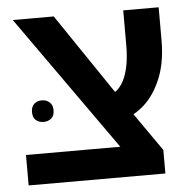

<svg xmlns="http://www.w3.org/2000/svg" viewBox="-47 -645 691 691"><g transform="rotate(-5 299.0 -299.0)"><path d="M442 -8 24 -598H172L396 -267L523 -85ZM29 0V-110H491L523 -85V0ZM364 -201 321 -291Q348 -294 367.5 -307.5Q387 -321 399 -344.5Q411 -368 417 -400Q423 -432 423 -472V-598H551V-478Q551 -396 525 -336Q499 -276 456.5 -242Q414 -208 364 -201ZM64 -262Q64 -281 75 -291Q86 -301 103 -301Q119 -301 130.5 -291Q142 -281 142 -262Q142 -242 130.5 -232.5Q119 -223 103 -223Q86 -223 75 -232.5Q64 -242 64 -262Z"/></g></svg>

Font: Noto Sans Hebrew SemiBold
Style: Regular
Weight: 600
Designer: Monotype Design Team
Foundry: Monotype Imaging Inc.
Version: Version 2.003